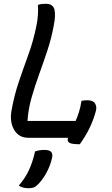

<svg xmlns="http://www.w3.org/2000/svg" viewBox="-20 -727 590 1013"><path d="M130 0Q79 0 54.5 -42.5Q30 -85 41 -145Q55 -224 79.5 -296Q104 -368 130 -439.5Q156 -511 172 -590Q178 -619 180 -647.5Q182 -676 180 -701Q191 -705 201 -706Q211 -707 221 -707Q259 -707 267 -677.5Q275 -648 263 -589Q251 -524 230 -460.5Q209 -397 186.5 -335Q164 -273 146.5 -212Q129 -151 125 -89H379Q389 -111 397 -137Q405 -163 410 -195Q424 -198 441 -198Q471 -198 481.5 -181Q492 -164 486 -142Q473 -93 451.5 -49.5Q430 -6 401 34Q359 34 346.5 26.5Q334 19 338 3Q338 1 339 0ZM165 72Q176 68 188 66Q200 64 214 64Q240 64 249.5 74Q259 84 255 104Q246 147 224 186.5Q202 226 176 250Q166 260 155 263Q144 266 130 266Q99 266 79 252Q111 216 131.5 173Q152 130 165 72Z"/></svg>

Font: Recursive Sn Csl St
Style: Italic
Weight: 400
Italic angle: -15°
Version: Version 1.079;hotconv 1.0.112;makeotfexe 2.5.65598; ttfautoh